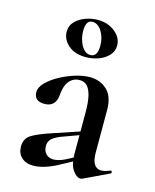

<svg xmlns="http://www.w3.org/2000/svg" viewBox="-99 -694 622 770"><g transform="rotate(15 212.0 -308.5)"><path d="M317 6Q313 8 308 8Q292 8 276 -15Q260 -38 260 -82V-255Q260 -297 253.5 -323Q247 -349 235 -361Q223 -373 204 -373Q186 -373 172.5 -363.5Q159 -354 151.5 -337Q144 -320 142 -294Q140 -270 127.5 -257Q115 -244 91 -244Q69 -244 58.5 -254Q48 -264 48 -281Q48 -302 68 -322Q88 -342 118 -358.5Q148 -375 181 -385Q214 -395 241 -395Q283 -395 312 -368.5Q341 -342 341 -285V-108Q341 -77 351 -61Q361 -45 380 -45Q396 -45 416 -54Q421 -56 423 -50.5Q425 -45 420 -43ZM112 7Q81 7 63 -10Q45 -27 45 -55Q45 -88 70.5 -104Q96 -120 151 -138L270 -178L273 -164L188 -133Q163 -123 152 -111.5Q141 -100 141 -83Q141 -62 153 -50Q165 -38 183 -38Q192 -38 204.5 -41Q217 -44 231 -51L296 -85L298 -70L211 -23Q185 -9 159.5 -1Q134 7 112 7ZM203 -468Q156 -468 129.5 -492Q103 -516 103 -547Q103 -573 120.5 -590.5Q138 -608 163 -616.5Q188 -625 213 -625Q254 -625 283.5 -601.5Q313 -578 313 -545Q313 -521 296.5 -503.5Q280 -486 255 -477Q230 -468 203 -468ZM219 -481Q248 -481 248 -527Q248 -561 232 -586.5Q216 -612 193 -612Q166 -612 166 -567Q166 -547 172.5 -527Q179 -507 190.5 -494Q202 -481 219 -481Z"/></g></svg>

Font: Cormorant Light SemiBold
Style: Regular
Weight: 600
Version: Version 4.000